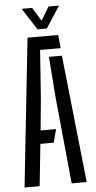

<svg xmlns="http://www.w3.org/2000/svg" viewBox="-63 -994 513 1031"><g transform="rotate(-5 194.0 -478.5)"><path d="M26.5 0 112.5 -800H277.5L285 -728.5H174L155.5 -468L139 -297.5H222.5L203.5 -226H131.5L108 0ZM280.5 0 234.5 -469.5 218 -687.5H288L361.5 0ZM170 -840 94.5 -957H151L195.5 -884L239.5 -957H296L220 -840Z"/></g></svg>

Font: Big Shoulders Stencil Text
Style: Regular
Weight: 400
Designer: Patric King
Foundry: XO Type Co
Version: Version 1.000